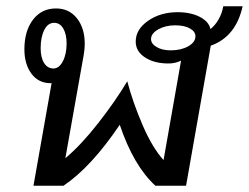

<svg xmlns="http://www.w3.org/2000/svg" viewBox="-20 -594 796 614"><path d="M756 -574Q734 -476 654 -448L575 0H477Q407 -64 363 -195Q272 -60 183 0H87L145 -328H142Q103 -328 80.5 -358.5Q58 -389 58 -436Q58 -495 85.5 -531Q113 -567 159 -567Q201 -567 226 -535.5Q251 -504 251 -454Q251 -438 248 -420L189 -88Q239 -130 293.5 -199.5Q348 -269 387 -334Q405 -266 436 -194Q467 -122 503 -82L559 -400Q540 -391 519 -391Q473 -391 443.5 -410.5Q414 -430 414 -461Q414 -500 453.5 -527.5Q493 -555 548 -555Q590 -555 619 -540Q648 -525 653 -501Q668 -513 679 -532Q690 -551 694 -574ZM151 -375Q169 -375 181 -398Q193 -421 193 -455Q193 -484 182.5 -502.5Q172 -521 153 -521Q133 -521 121.5 -498Q110 -475 110 -440Q110 -410 121 -392.5Q132 -375 151 -375ZM605 -478Q605 -493 587.5 -503Q570 -513 540 -513Q509 -513 486 -500Q463 -487 463 -469Q463 -454 481 -443.5Q499 -433 526 -433Q559 -433 582 -446Q605 -459 605 -478Z"/></svg>

Font: KoHo Medium
Style: Italic
Weight: 500
Italic angle: -10°
Designer: Cadson Demak & Katatrad Team
Foundry: Cadson Demak Co.,Ltd.
Version: Version 1.000